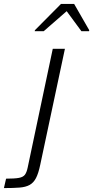

<svg xmlns="http://www.w3.org/2000/svg" viewBox="-120 -759 475 979"><path d="M-100 200 -89 152Q-45 152 -23.5 148Q-2 144 7 132Q16 120 21 96L149 -510H211L85 82Q76 125 63.5 149Q51 173 31 184Q11 195 -20.5 197.5Q-52 200 -100 200ZM57 -600 58 -605 191 -739H258L335 -605L334 -600H295L220 -702L103 -600Z"/></svg>

Font: Saira Light
Style: Italic
Weight: 300
Italic angle: -12°
Designer: Hector Gatti with collaboration of the Omnibus-Type team
Foundry: Omnibus-Type
Version: Version 1.100; ttfautohint (v1.8.3)